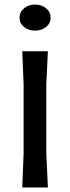

<svg xmlns="http://www.w3.org/2000/svg" viewBox="-20 -826 309 846"><path d="M66 -748Q66 -773 86 -789.5Q106 -806 135 -806Q163 -806 183 -789.5Q203 -773 203 -748Q203 -723 183 -707Q163 -691 135 -691Q106 -691 86 -707Q66 -723 66 -748ZM84 -150V-455L78 -600H191L184 -455V-150L191 0H78Z"/></svg>

Font: Farro
Style: Regular
Weight: 400
Designer: Aceler Chua
Foundry: Grayscale Limited
Version: Version 1.101